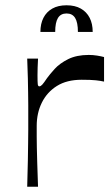

<svg xmlns="http://www.w3.org/2000/svg" viewBox="-20 -707 422 727"><path d="M83 0Q85 -60 85.5 -99.5Q86 -139 86.5 -166.5Q87 -194 87 -216Q87 -238 87 -263Q87 -287 87 -309Q87 -331 86.5 -355Q86 -379 85.5 -410Q85 -441 83 -485H124Q123 -469 122.5 -451Q122 -433 122 -422Q122 -396 123 -388Q124 -380 129 -380Q134 -380 140 -386.5Q146 -393 158 -411Q168 -425 187 -446Q206 -467 238 -483Q270 -499 316 -499Q332 -499 347.5 -496.5Q363 -494 374 -491V-398Q361 -401 342.5 -403Q324 -405 289 -405Q233 -405 195.5 -381.5Q158 -358 138.5 -318.5Q119 -279 119 -230Q119 -208 119 -189.5Q119 -171 119.5 -148Q120 -125 121 -90Q122 -55 124 0ZM133 -586Q133 -617 144.5 -639.5Q156 -662 178 -674.5Q200 -687 232 -687Q264 -687 286 -674.5Q308 -662 319.5 -639.5Q331 -617 331 -586H275Q275 -622 264.5 -639Q254 -656 232 -656Q210 -656 199.5 -639Q189 -622 189 -586Z"/></svg>

Font: Ojuju Medium
Style: Regular
Weight: 500
Designer: Chisaokwu Joboson, Mirko Velimirovic
Foundry: Udi Foundry
Version: Version 1.000